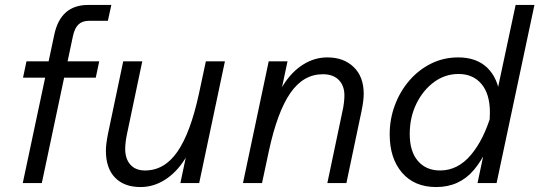

<svg xmlns="http://www.w3.org/2000/svg" viewBox="-20 -740 2180 776"><path d="M72 0 199 -598Q224 -720 336 -720H430L416 -656H341Q313 -656 297.5 -641.5Q282 -627 275 -595L149 0ZM73 -426 87 -492H381L367 -426Z M785 0H709L741 -151L776 -221Q760 -148 726 -95Q692 -42 646 -13Q600 16 548 16Q482 16 445 -22Q408 -60 408 -131Q408 -144 410 -160.5Q412 -177 417 -202L478 -492H555L494 -202Q486 -165 486 -138Q486 -98 507 -74.5Q528 -51 566 -51Q645 -51 697.5 -127.5Q750 -204 784 -361L812 -492H889Z M962 0 1066 -492H1142L1110 -341L1075 -271Q1092 -344 1125.5 -397Q1159 -450 1205 -479Q1251 -508 1303 -508Q1369 -508 1409.5 -469Q1450 -430 1450 -361Q1450 -348 1448 -331.5Q1446 -315 1441 -290L1380 0H1303L1364 -290Q1368 -307 1370 -324.5Q1372 -342 1372 -354Q1372 -394 1349 -417Q1326 -440 1285 -440Q1206 -440 1153.5 -364Q1101 -288 1067 -131L1039 0Z M1910 0 1950 -190Q1955 -216 1957.5 -238.5Q1960 -261 1960 -286Q1960 -360 1926 -400.5Q1892 -441 1833 -441Q1779 -441 1734.5 -408.5Q1690 -376 1663 -321Q1636 -266 1636 -198Q1636 -128 1669 -89.5Q1702 -51 1759 -51Q1830 -51 1883 -113.5Q1936 -176 1967 -283L1988 -245Q1954 -123 1895.5 -53.5Q1837 16 1743 16Q1655 16 1605 -42Q1555 -100 1555 -197Q1555 -259 1576 -315Q1597 -371 1634.5 -414.5Q1672 -458 1722.5 -483Q1773 -508 1832 -508Q1906 -508 1949.5 -466Q1993 -424 2001 -348L1981 -331L2064 -720H2140L1987 0Z"/></svg>

Font: Wix Madefor Text
Style: Italic
Weight: 400
Italic angle: -12°
Designer: Dalton Maag Ltd
Foundry: Dalton Maag Ltd
Version: Version 3.100